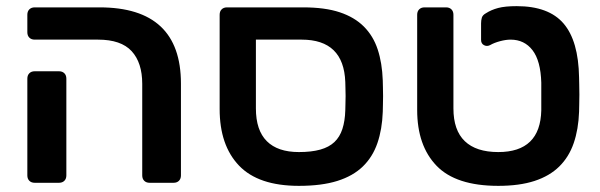

<svg xmlns="http://www.w3.org/2000/svg" viewBox="-20 -595 1953 625"><path d="M467 0Q456 0 449.5 -6.5Q443 -13 443 -24V-322Q443 -391 408.5 -428.5Q374 -466 299 -466H93Q82 -466 75.5 -472.5Q69 -479 69 -490V-547Q69 -558 75.5 -564.5Q82 -571 93 -571H304Q569 -571 569 -323V-24Q569 -13 562.5 -6.5Q556 0 545 0ZM93 0Q82 0 75.5 -6.5Q69 -13 69 -24V-339Q69 -350 75.5 -356.5Q82 -363 93 -363H172Q183 -363 189.5 -356.5Q196 -350 196 -339V-24Q196 -13 189.5 -6.5Q183 0 172 0Z M953 10Q821 10 758 -56Q695 -122 695 -240V-547Q695 -558 701.5 -564.5Q708 -571 719 -571H967Q1038 -571 1086 -555Q1134 -539 1164.5 -508.5Q1195 -478 1209.5 -434Q1224 -390 1226 -333Q1226 -326 1226.5 -311.5Q1227 -297 1227 -282Q1227 -267 1226.5 -253Q1226 -239 1226 -231Q1224 -174 1208.5 -129Q1193 -84 1161 -53Q1129 -22 1078 -6Q1027 10 953 10ZM953 -100Q994 -100 1022.5 -108Q1051 -116 1068.5 -132.5Q1086 -149 1094.5 -175Q1103 -201 1104 -236Q1104 -244 1104.5 -256.5Q1105 -269 1105 -282.5Q1105 -296 1104.5 -308.5Q1104 -321 1104 -328Q1099 -466 962 -466H813V-242Q813 -171 848.5 -135.5Q884 -100 953 -100Z M1602 10Q1464 10 1401 -55.5Q1338 -121 1338 -237V-547Q1338 -558 1344.5 -564.5Q1351 -571 1362 -571H1432Q1443 -571 1449.5 -564.5Q1456 -558 1456 -547V-242Q1456 -171 1493 -135.5Q1530 -100 1602 -100Q1739 -100 1742 -236V-326Q1740 -397 1713.5 -431.5Q1687 -466 1642 -466Q1627 -466 1608 -461Q1589 -456 1575 -448Q1565 -443 1555.5 -448Q1546 -453 1546 -465V-519Q1546 -529 1548.5 -537.5Q1551 -546 1562 -552Q1579 -563 1601.5 -569Q1624 -575 1662 -575Q1766 -575 1814.5 -518.5Q1863 -462 1865 -343Q1865 -336 1865.5 -320Q1866 -304 1866 -287Q1866 -270 1865.5 -254.5Q1865 -239 1865 -231Q1863 -174 1847.5 -129Q1832 -84 1800.5 -53Q1769 -22 1720 -6Q1671 10 1602 10Z"/></svg>

Font: Fz Rubik Med
Style: Regular
Weight: 500
Designer: Hubert and Fischer
Foundry: Hubert and Fischer
Version: Vit hóa bi FontZin.com